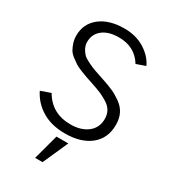

<svg xmlns="http://www.w3.org/2000/svg" viewBox="-235 -861 1077 1219"><g transform="rotate(30 303.0 -251.5)"><path d="M226.6 246.1 276.4 61.5H363.3L281.2 246.1ZM39.1 -137.7 111.3 -163.1Q176.8 -49.8 314.5 -49.8Q390.6 -49.8 438.5 -86.9Q486.3 -124 486.3 -188.5Q486.3 -220.7 472.7 -245.6Q459 -270.5 429.2 -289.1Q399.4 -307.6 374 -318.4Q348.6 -329.1 304.7 -343.8Q269.5 -355.5 254.9 -360.4Q240.2 -365.2 208.5 -377.9Q176.8 -390.6 161.6 -400.4Q146.5 -410.2 124 -427.2Q101.6 -444.3 91.3 -461.9Q81.1 -479.5 72.8 -504.4Q64.5 -529.3 64.5 -557.6Q64.5 -644.5 130.9 -696.8Q197.3 -749 308.6 -749Q393.6 -749 456.5 -710Q519.5 -670.9 546.9 -612.3L480.5 -588.9Q422.9 -682.6 306.6 -682.6Q230.5 -682.6 187.5 -648.4Q144.5 -614.3 144.5 -557.6Q144.5 -532.2 156.2 -510.3Q168 -488.3 182.1 -475.1Q196.3 -461.9 228 -446.8Q259.8 -431.6 277.8 -425.3Q295.9 -418.9 336.9 -405.3Q346.7 -402.3 351.6 -400.4Q399.4 -384.8 431.6 -370.1Q463.9 -355.5 498 -331.1Q532.2 -306.6 549.3 -272Q566.4 -237.3 566.4 -191.4Q566.4 -92.8 497.6 -37.6Q428.7 17.6 312.5 17.6Q212.9 17.6 143.6 -24.4Q74.2 -66.4 39.1 -137.7Z"/></g></svg>

Font: Gothic A1
Style: Regular
Weight: 400
Designer: HanYang I&C Co.,Ltd.
Foundry: HanYang I&C Co.,Ltd.
Version: Version 2.50